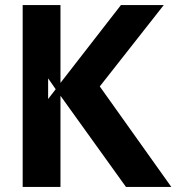

<svg xmlns="http://www.w3.org/2000/svg" viewBox="-20 -742 710 762"><path d="M171 -349V-431L201 -388ZM660 0 376 -399 630 -722H460L220 -413V-722H70V0H220V-362L480 0Z"/></svg>

Font: Perun
Style: Bold
Weight: 700
Foundry: Copyright (c) Stefan Peev, Context Ltd, 2016
Version: Version 1.089